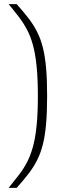

<svg xmlns="http://www.w3.org/2000/svg" viewBox="-20 -763 343 933"><path d="M22 150Q50 115 72.5 86Q95 57 112 24Q129 -9 140.5 -51.5Q152 -94 158 -153.5Q164 -213 164 -297Q164 -380 158 -440Q152 -500 140.5 -542.5Q129 -585 112 -617.5Q95 -650 72.5 -679.5Q50 -709 22 -743H61Q95 -705 119.5 -673Q144 -641 161 -607Q178 -573 188.5 -531Q199 -489 204 -432.5Q209 -376 209 -297Q209 -218 204 -161Q199 -104 188.5 -62Q178 -20 161 14Q144 48 119.5 80Q95 112 61 150Z"/></svg>

Font: Saira SemiExpanded ExtraLight
Style: Regular
Weight: 250
Width: 6
Designer: Hector Gatti with collaboration of the Omnibus-Type team
Foundry: Omnibus-Type
Version: Version 1.101